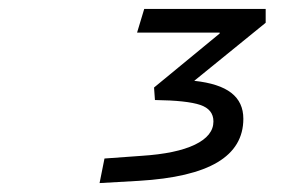

<svg xmlns="http://www.w3.org/2000/svg" viewBox="-20 -730 654 430"><path d="M472 -657H287L303 -710H575V-679L415 -549Q471 -543 498 -522Q525 -501 525 -464Q525 -401 467 -366.5Q409 -332 291 -325L203 -320L214 -375L297 -381Q375 -386 416.5 -406Q458 -426 458 -458Q458 -485 428.5 -495Q399 -505 327 -506L325 -534L472 -655Z"/></svg>

Font: Intel One Mono
Style: Italic
Weight: 400
Italic angle: -16°
Monospace: yes
Designer: Fred Shallcrass
Foundry: Frere-Jones Type LLC
Version: Version 1.400;hotconv 1.1.0;makeotfexe 2.6.0;FJTRelease1.4